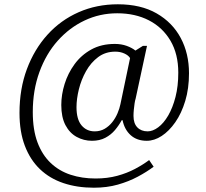

<svg xmlns="http://www.w3.org/2000/svg" viewBox="-20 -734 961 896"><path d="M418 142Q340 142 276 120.5Q212 99 166.5 55.5Q121 12 96 -53.5Q71 -119 71 -207Q71 -319 105.5 -411.5Q140 -504 201.5 -572Q263 -640 347 -677Q431 -714 530 -714Q637 -714 711 -671.5Q785 -629 823.5 -556.5Q862 -484 862 -392Q862 -321 844.5 -263Q827 -205 798 -163.5Q769 -122 734.5 -99.5Q700 -77 665 -77Q619 -77 590 -103Q561 -129 552 -173H548Q535 -149 516.5 -127Q498 -105 471.5 -91Q445 -77 409 -77Q371 -77 338 -95Q305 -113 285.5 -150Q266 -187 266 -244Q266 -292 281.5 -342Q297 -392 328 -434.5Q359 -477 406 -503Q453 -529 516 -529Q546 -529 571 -520Q596 -511 612 -498L647 -520H666L613 -274Q610 -265 608 -251Q606 -237 604.5 -222Q603 -207 603 -193Q603 -158 621 -139.5Q639 -121 669 -121Q693 -121 718.5 -140Q744 -159 765 -195Q786 -231 799 -281.5Q812 -332 812 -395Q812 -482 775.5 -544Q739 -606 675 -639Q611 -672 527 -672Q446 -672 375 -638.5Q304 -605 249.5 -544Q195 -483 164 -398Q133 -313 133 -211Q133 -128 155 -69.5Q177 -11 216.5 26.5Q256 64 309.5 81.5Q363 99 426 99Q481 99 527 86.5Q573 74 610.5 54Q648 34 676 13L697 44Q665 68 623 90.5Q581 113 530 127.5Q479 142 418 142ZM422 -121Q448 -121 468.5 -133Q489 -145 504 -164Q519 -183 528.5 -205.5Q538 -228 542 -248L587 -463Q579 -476 560 -484.5Q541 -493 518 -493Q472 -493 438 -467.5Q404 -442 381.5 -402Q359 -362 348 -317Q337 -272 337 -234Q337 -177 360.5 -149Q384 -121 422 -121Z"/></svg>

Font: Noto Serif Tibetan Light
Style: Regular
Weight: 300
Version: Version 2.103